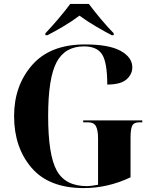

<svg xmlns="http://www.w3.org/2000/svg" viewBox="-20 -951 784 981"><path d="M408 10Q531 10 647 -45V-247Q647 -291 655.5 -308.5Q664 -326 692 -326H707V-336H405V-326H430Q460 -326 470.5 -305.5Q481 -285 481 -244V-7Q444 0 424 0Q314 0 270 -79.5Q226 -159 226 -358Q226 -552 269 -633Q312 -714 409 -714Q476 -714 502 -672.5Q528 -631 528 -519Q596 -519 626 -545Q656 -571 656 -607Q656 -658 596.5 -691Q537 -724 414 -724Q236 -724 144 -618.5Q52 -513 52 -358Q52 -198 141 -94Q230 10 408 10ZM212 -771H222Q256 -788 302.5 -815.5Q349 -843 386 -871Q424 -843 471 -815.5Q518 -788 551 -771H561V-781Q532 -810 495.5 -853.5Q459 -897 434 -931H339Q314 -897 277 -853.5Q240 -810 212 -781Z"/></svg>

Font: Noto Serif Display SemiCondensed Extra
Style: Regular
Weight: 800
Width: 4
Designer: Monotype Design Team
Foundry: Monotype Imaging Inc.
Version: Version 1.900